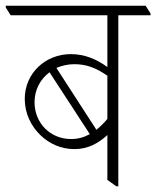

<svg xmlns="http://www.w3.org/2000/svg" viewBox="-46 -642 543 667"><path d="M213 -124C260 -124 297 -145 327 -173V-17L358 5H365V-589H477V-595L460 -622H-26V-616L-9 -589H327V-409C289 -437 247 -454 200 -454C112 -454 40 -388 40 -298C40 -248 62 -203 96 -171C127 -142 166 -124 213 -124ZM212 -419C252 -419 285 -408 327 -379V-229C315 -214 302 -202 289 -191L150 -406C169 -414 190 -419 212 -419ZM74 -287C74 -330 94 -367 126 -391L266 -176C246 -165 225 -159 201 -159C128 -159 74 -215 74 -287Z"/></svg>

Font: Noto Serif Devanagari SemiCondensed ExtraLight
Style: Regular
Weight: 200
Width: 4
Designer: Universal Thirst, Indian Type Foundry and the Monotype Design Team
Foundry: Monotype Imaging Inc.
Version: Version 2.004